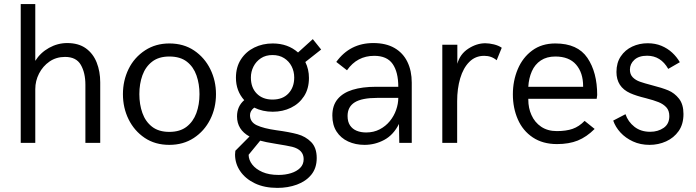

<svg xmlns="http://www.w3.org/2000/svg" viewBox="-20 -710 3456 954"><path d="M478 0H404.3V-289.1Q404.3 -348.1 381.6 -387.7Q358.9 -427.2 303.2 -427.2Q259.3 -427.2 226.1 -404.3Q192.9 -381.3 174.1 -344.7Q155.3 -308.1 155.3 -267.1V0H83V-689.9H155.3V-407.7Q180.7 -448.2 223.6 -472.2Q266.6 -496.1 314 -496.1Q370.1 -496.1 406.5 -470Q442.9 -443.8 460.4 -399.4Q478 -355 478 -300.8Z M821.3 9.8Q750.5 9.8 698.7 -25.1Q647 -60.1 618.9 -117.2Q590.8 -174.3 590.8 -242.2Q590.8 -309.6 618.9 -367.2Q647 -424.8 701.7 -460.4Q753.9 -494.1 821.3 -494.1Q892.6 -494.1 944.6 -459Q996.6 -423.8 1024.9 -366.5Q1053.2 -309.1 1053.2 -242.2Q1053.2 -173.3 1024.2 -116Q995.1 -58.6 942.9 -24.4Q890.6 9.8 821.3 9.8ZM821.3 -54.7Q874 -54.7 907 -80.1Q939.9 -105.5 955.6 -147.9Q971.2 -190.4 971.2 -242.2Q971.2 -292.5 956.3 -335.2Q941.4 -377.9 908.4 -403.6Q875.5 -429.2 821.3 -429.2Q769 -429.2 736.1 -403.8Q703.1 -378.4 687.7 -335.9Q672.4 -293.5 672.4 -242.2Q672.4 -191.4 687.5 -148.7Q702.6 -106 735.6 -80.3Q768.6 -54.7 821.3 -54.7Z M1358.4 223.6Q1293.5 223.6 1246.3 200.9Q1199.2 178.2 1173.6 140.6Q1147.9 103 1147.9 57.6Q1147.9 49.3 1149.4 39.1L1219.7 -31.7Q1157.7 -65.9 1157.7 -131.8Q1157.7 -181.6 1193.4 -212.4Q1152.3 -258.3 1152.3 -323.7Q1152.3 -376.5 1177 -414.8Q1201.7 -453.1 1243.2 -473.6Q1284.7 -494.1 1335 -494.1Q1410.2 -494.1 1460.9 -449.2L1534.2 -515.6L1575.7 -463.9L1497.1 -401.9Q1515.1 -365.7 1515.1 -322.8Q1515.1 -269.5 1490.7 -231.9Q1466.3 -194.3 1425.5 -174.6Q1384.8 -154.8 1335 -154.8Q1285.2 -154.8 1243.2 -175.3Q1222.2 -159.2 1222.2 -137.7Q1222.2 -103.5 1256.1 -87.6Q1290 -71.8 1352.5 -63Q1418 -54.2 1458.3 -43.2Q1498.5 -32.2 1526.1 -4.2Q1553.7 23.9 1553.7 75.2Q1553.7 125 1526.9 158Q1500 190.9 1455.3 207.3Q1410.6 223.6 1358.4 223.6ZM1334 -215.3Q1384.8 -215.3 1413.3 -245.8Q1441.9 -276.4 1441.9 -324.7Q1441.9 -355 1429 -380.4Q1416 -405.8 1391.8 -421.1Q1367.7 -436.5 1334 -436.5Q1300.3 -436.5 1276.4 -420.7Q1252.4 -404.8 1239.5 -379.4Q1226.6 -354 1226.6 -324.7Q1226.6 -274.4 1255.9 -244.9Q1285.2 -215.3 1334 -215.3ZM1364.3 159.2Q1397.5 159.2 1425.8 150.4Q1454.1 141.6 1471.4 124.3Q1488.8 106.9 1488.8 80.6Q1488.8 34.2 1432.1 19.5Q1407.7 13.7 1349.6 4.4Q1297.4 -3.9 1272.9 -11.2L1215.3 59.1Q1215.8 85 1233.4 107.7Q1251 130.4 1283.9 144.8Q1316.9 159.2 1364.3 159.2Z M1791 9.8Q1746.1 9.8 1709.7 -7.1Q1673.3 -23.9 1652.3 -56.4Q1631.3 -88.9 1631.3 -135.7Q1631.3 -186 1657.5 -217.5Q1683.6 -249 1731.9 -263.9Q1780.3 -278.8 1847.7 -278.8H1959Q1959 -352.1 1930.9 -392.3Q1902.8 -432.6 1839.4 -432.6Q1754.4 -432.6 1704.1 -360.8L1650.9 -402.3Q1718.8 -496.1 1835 -496.1Q1897.9 -496.1 1940.4 -471.4Q1982.9 -446.8 2004.4 -402.3Q2025.9 -357.9 2025.9 -299.3V0H1963.9L1962.4 -94.2Q1935.1 -39.6 1889.2 -14.9Q1843.3 9.8 1791 9.8ZM1799.3 -51.8Q1836.9 -51.8 1866.7 -67.4Q1896.5 -83 1917 -108.2Q1937.5 -133.3 1948.2 -163.8Q1959 -194.3 1959 -223.6H1854.5Q1777.8 -223.6 1742.4 -201.4Q1707 -179.2 1707 -133.8Q1707 -105 1719.2 -86.9Q1731.4 -68.8 1752.2 -60.3Q1772.9 -51.8 1799.3 -51.8Z M2251.5 0H2177.7V-487.8H2252.4V-393.1Q2265.6 -441.4 2307.1 -468.3Q2348.6 -495.1 2391.1 -495.1Q2410.6 -495.1 2433.8 -489.5Q2457 -483.9 2473.1 -472.7L2447.8 -410.6Q2422.4 -432.6 2385.7 -432.6Q2341.8 -432.6 2311.8 -402.3Q2281.7 -372.1 2266.6 -320.8Q2251.5 -269.5 2251.5 -207.5Z M2747.6 5.9Q2676.8 5.9 2627.2 -27.3Q2577.6 -60.5 2553 -116.9Q2528.3 -173.3 2528.3 -241.2Q2528.3 -308.6 2552.7 -366.5Q2577.1 -424.3 2624.5 -459.2Q2671.9 -494.1 2739.3 -494.1Q2850.1 -494.1 2898.7 -422.4Q2947.3 -350.6 2947.3 -237.8L2944.8 -219.2H2605V-215.3Q2605 -172.9 2620.6 -138.7Q2636.7 -102.1 2668.9 -80.3Q2701.2 -58.6 2746.6 -58.6Q2793 -58.6 2825.2 -69.8Q2857.4 -81.1 2884.8 -109.4L2934.6 -69.3Q2894.5 -29.3 2850.8 -11.7Q2807.1 5.9 2747.6 5.9ZM2877.4 -278.8V-281.7Q2877.4 -348.6 2842.5 -388.9Q2807.6 -429.2 2739.3 -429.2Q2696.8 -429.2 2667.2 -409.7Q2637.7 -390.1 2622.6 -355.7Q2607.4 -321.3 2605 -278.8Z M3207.5 9.8Q3161.6 9.8 3124.8 -7.3Q3087.9 -24.4 3063 -51.5Q3038.1 -78.6 3026.9 -110.8L3087.9 -142.6Q3100.6 -105 3132.3 -80.1Q3164.1 -55.2 3210.4 -55.2Q3249.5 -55.2 3277.6 -74.7Q3305.7 -94.2 3305.7 -132.8Q3305.7 -160.6 3290.8 -176.8Q3275.9 -192.9 3252.4 -202.4Q3229 -211.9 3189 -222.2Q3140.6 -233.9 3111.3 -247.1Q3043 -277.8 3043 -352.5Q3043 -397.9 3064.5 -429.9Q3085.9 -461.9 3121.3 -478.5Q3156.7 -495.1 3198.2 -495.1Q3235.8 -495.1 3266.4 -482.4Q3296.9 -469.7 3319.8 -448.5Q3342.8 -427.2 3357.9 -400.9L3300.3 -367.7Q3263.2 -433.1 3195.3 -433.1Q3154.3 -433.1 3132.1 -412.8Q3109.9 -392.6 3109.9 -363.8Q3109.9 -340.3 3124 -325.9Q3138.2 -311.5 3159.7 -304Q3181.2 -296.4 3218.8 -286.6Q3269 -273.9 3300.3 -261Q3331.5 -248 3353.8 -219.7Q3376 -191.4 3376 -143.6Q3376 -92.8 3352.1 -58.8Q3328.1 -24.9 3289.8 -7.6Q3251.5 9.8 3207.5 9.8Z"/></svg>

Font: Acari Sans
Style: Regular
Weight: 400
Designer: Alfredo Marco Pradil and Stefan Peev
Foundry: Hanken Design Co.
Version: Version 1.045;February 4, 2021;FontCreator 13.0.0.2655 64-bi